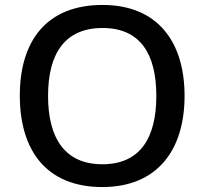

<svg xmlns="http://www.w3.org/2000/svg" viewBox="-20 -745 825 775"><path d="M725 -358C725 -580 613 -725 394 -725C167 -725 60 -579 60 -359C60 -138 167 10 393 10C613 10 725 -137 725 -358ZM174 -358C174 -529 242 -632 394 -632C545 -632 611 -529 611 -358C611 -187 545 -82 393 -82C242 -82 174 -187 174 -358Z"/></svg>

Font: Noto Sans Gunjala Gondi Medium
Style: Regular
Weight: 500
Designer: Ek Type
Foundry: Ek Type
Version: Version 1.004